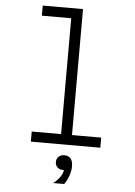

<svg xmlns="http://www.w3.org/2000/svg" viewBox="-68 -898 836 1192"><g transform="rotate(5 350.0 -302.0)"><path d="M149 -848H400V-63H582V0H149V-63H332V-785H149ZM309 244Q335 225 351 201.5Q367 178 369 158H364Q342 158 328.5 145.5Q315 133 315 112Q315 91 328.5 78.5Q342 66 364 66Q364 66 365 66Q366 66 367 66Q417 68 417 131Q417 159 406 190Q395 221 378 244Z"/></g></svg>

Font: Martian Mono ExtraLight
Style: Regular
Weight: 200
Monospace: yes
Designer: Roman Shamin
Foundry: Evil Martians
Version: Version 1.000; ttfautohint (v1.8.4.7-5d5b)